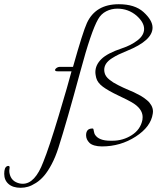

<svg xmlns="http://www.w3.org/2000/svg" viewBox="-161 -684 791 910"><path d="M-63 206Q-100 206 -120.5 188Q-141 170 -141 140Q-141 110 -128 104Q-123 101 -118.5 103Q-114 105 -116 115Q-117 119 -117 125Q-117 140 -110 155Q-102 171 -86 179Q-70 187 -53 187Q5 187 44 84Q72 15 117.5 -136.5Q163 -288 178 -346H113Q106 -346 103 -347.5Q100 -349 100 -352Q100 -357 107 -362Q114 -367 121 -367H185Q232 -534 251 -575Q292 -664 402 -664Q478 -664 519 -627Q562 -588 562 -553Q562 -492 441 -443Q417 -433 402 -426Q387 -419 369 -407.5Q351 -396 342 -382.5Q333 -369 333 -353Q333 -346 335 -338Q337 -330 342.5 -322Q348 -314 357.5 -306.5Q367 -299 375.5 -293.5Q384 -288 399 -280.5Q414 -273 422.5 -269Q431 -265 448.5 -257.5Q466 -250 473 -247Q482 -242 489.5 -238.5Q497 -235 506 -230Q515 -225 521.5 -220Q528 -215 535 -209.5Q542 -204 547 -198Q552 -192 556 -185Q560 -178 562 -170.5Q564 -163 564 -155Q564 -152 563.5 -149.5Q563 -147 563 -145Q554 -83 482 -36.5Q410 10 322 10Q302 10 286.5 5.5Q271 1 263 -7Q255 -15 251 -24Q247 -33 247 -43Q247 -58 254 -66.5Q261 -75 278 -75Q281 -75 282 -71Q283 -67 284.5 -59Q286 -51 289 -46Q307 -17 362 -17Q364 -17 366.5 -17Q369 -17 372 -17Q422 -17 463.5 -43.5Q505 -70 514 -116Q515 -122 515 -129Q515 -170 462 -200Q449 -208 400.5 -231Q352 -254 326.5 -273Q301 -292 295 -315Q294 -320 293 -324.5Q292 -329 291.5 -333.5Q291 -338 291 -342Q291 -376 319.5 -404Q348 -432 417 -455Q460 -469 491 -493Q522 -517 522 -547Q522 -578 486 -610Q447 -643 395 -643Q367 -643 342.5 -630.5Q318 -618 304 -593Q271 -536 220 -346Q155 -106 116 16Q102 60 84 94Q66 128 48 149Q30 170 9.5 183Q-11 196 -28 201Q-45 206 -63 206Z"/></svg>

Font: Bilbo Swash Caps
Style: Regular
Weight: 400
Designer: Robert E. Leuschke
Foundry: Robert E. Leuschke
Version: Version 1.003